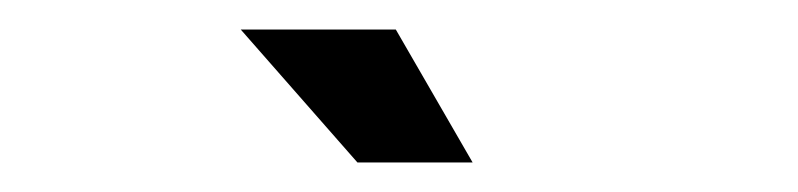

<svg xmlns="http://www.w3.org/2000/svg" viewBox="-20 -747 540 130"><path d="M248 -727 300 -637H222L143 -727Z"/></svg>

Font: League Gothic
Style: Regular
Weight: 400
Designer: The League of Moveable Type
Version: Version 1.560;PS 001.560;hotconv 1.0.56;makeotf.lib2.0.21325